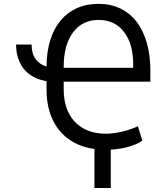

<svg xmlns="http://www.w3.org/2000/svg" viewBox="-20 -757 852 985"><path d="M62.5 -528.4H142Q142 -483 162.1 -454.7Q182.2 -426.5 218.8 -415.8Q219.1 -490.8 237.6 -550.2Q256 -609.7 290.5 -651.3Q324.9 -692.8 374.3 -715Q423.7 -737.2 485.8 -737.2Q547.6 -737.2 596.9 -713.6Q646.3 -690 680.6 -645.6Q714.8 -601.2 733.1 -537.5Q751.4 -473.7 751.4 -393.5V-338.1H306.8V-296.9Q306.8 -246.4 321 -204.7Q335.2 -163 362.7 -133.3Q390.3 -103.7 430.4 -87.4Q470.5 -71 522.7 -71Q541.9 -71 562.7 -73.7Q583.5 -76.3 604.8 -81.3Q626.1 -86.3 647.2 -93.4Q668.3 -100.5 687.5 -109.4L710.2 -35.5Q694.2 -24.1 674.2 -16Q654.1 -7.8 632.6 -2.1Q611.2 3.6 589.3 6.6Q567.5 9.6 548.3 10.7V207.4H464.5V7.5Q406.6 -0.7 361 -25.2Q315.3 -49.7 283.7 -88.8Q252.1 -127.8 235.4 -180.4Q218.8 -233 218.8 -296.9V-340.9Q181.1 -346.6 151.8 -362.6Q122.5 -378.6 102.8 -402.7Q83.1 -426.8 72.8 -458.8Q62.5 -490.8 62.5 -528.4ZM663.4 -409.1V-424.7Q663.4 -532.3 616.1 -593.4Q568.5 -654.8 485.8 -654.8Q402.3 -654.8 354.8 -590.9Q306.8 -526.6 306.8 -414.8V-409.1Z"/></svg>

Font: Inter P
Style: Regular
Weight: 400
Designer: Rasmus Andersson
Foundry: rsms
Version: Version 3.018;git-588b23468